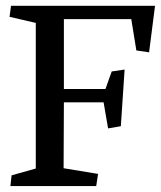

<svg xmlns="http://www.w3.org/2000/svg" viewBox="-20 -627 542 647"><path d="M17.1 -607.4H502.4L482.4 -450.7L439.5 -457L422.4 -562.5H195.3V-327.1H335.4L356.4 -386.2L399.9 -392.6L387.2 -201.7L344.2 -194.3L329.1 -282.2H195.3L194.3 -60.1L310.5 -41L304.2 0H15.1L19 -36.1L100.6 -59.1V-549.8L12.2 -570.3Z"/></svg>

Font: Neuton
Style: Regular
Weight: 400
Designer: Brian M Zick
Version: Version 1.3